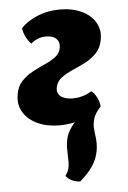

<svg xmlns="http://www.w3.org/2000/svg" viewBox="-52 -506 528 792"><g transform="rotate(-5 212.0 -110.0)"><path d="M183 9Q132 9 93 -9Q54 -27 34.5 -59Q15 -91 22 -132Q27 -166 47 -187Q67 -208 93 -222Q119 -236 145 -247.5Q171 -259 189.5 -273Q208 -287 212 -310Q216 -333 202 -347Q188 -361 159 -361Q124 -361 97 -337Q85 -348 75.5 -366.5Q66 -385 64 -404Q88 -430 131 -448.5Q174 -467 226 -467Q277 -467 315.5 -449Q354 -431 372.5 -399Q391 -367 383 -327Q377 -294 356.5 -273Q336 -252 309.5 -238.5Q283 -225 256.5 -213.5Q230 -202 210.5 -187.5Q191 -173 186 -150Q180 -125 197.5 -111Q215 -97 248 -97Q267 -97 287.5 -102.5Q308 -108 326 -120Q338 -111 347.5 -92.5Q357 -74 359 -54Q333 -25 283 -8Q233 9 183 9ZM248 247Q210 245 189 219Q207 196 207 165Q207 134 206 112Q205 84 212.5 59Q220 34 242.5 7Q265 -20 308 -54H359Q336 -30 329 -8Q322 14 323.5 34Q325 54 328 74Q333 121 316 162Q299 203 248 247Z"/></g></svg>

Font: Vollkorn ExtraBold
Style: Italic
Weight: 800
Italic angle: -11°
Designer: Friedrich Althausen
Foundry: Friedrich Althausen
Version: Version 5.000; ttfautohint (v1.8.3)